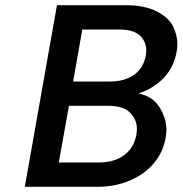

<svg xmlns="http://www.w3.org/2000/svg" viewBox="-20 -715 699 735"><path d="M510 -357Q564 -347 590.5 -304.5Q617 -262 617 -219Q617 -203 614 -187Q605 -134 570 -91.5Q535 -49 478.5 -24.5Q422 0 353 0H75L198 -695H463Q534 -695 580.5 -671Q627 -647 643 -613Q659 -579 659 -547Q659 -532 656 -516Q645 -456 606 -416Q567 -376 510 -357ZM260 -403H401Q457 -403 493 -428.5Q529 -454 538 -502Q540 -513 540 -522Q540 -555 516 -578.5Q492 -602 436 -602H295ZM359 -93Q417 -93 455 -121Q493 -149 502 -199Q504 -211 504 -222Q504 -257 478 -283.5Q452 -310 394 -310H244L205 -93Z"/></svg>

Font: Fz Poppins Med
Style: Italic
Weight: 500
Italic angle: -10°
Designer: Ninad Kale (Devanagari), Jonny Pinhorn (Latin)
Foundry: Indian Type Foundry
Version: Vit hóa bi Vntype.Com & FontZin.Com